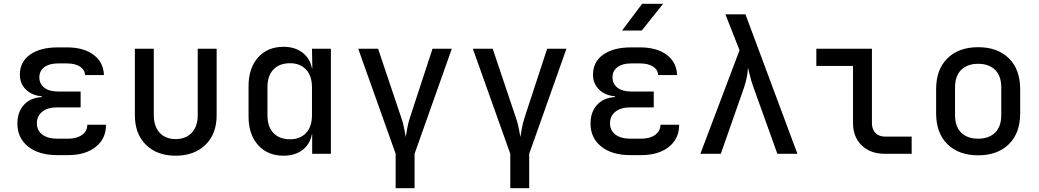

<svg xmlns="http://www.w3.org/2000/svg" viewBox="-20 -805 5440 1005"><path d="M335 7H280Q183 7 127 -38Q71 -83 71 -158Q71 -218 104.5 -255.5Q138 -293 199 -297V-301Q148 -305 116 -336Q84 -367 84 -414Q84 -482 138 -519.5Q192 -557 283 -557H330Q418 -557 470 -518Q522 -479 524 -412H425Q424 -440 398.5 -456.5Q373 -473 330 -473H283Q238 -473 212 -453.5Q186 -434 186 -400Q186 -366 212 -346Q238 -326 283 -326H402V-243H280Q230 -243 201.5 -220.5Q173 -198 173 -160Q173 -122 201.5 -100.5Q230 -79 280 -79H335Q382 -79 409.5 -99Q437 -119 437 -152H535Q535 -79 481 -36Q427 7 335 7Z M899 10Q802 10 744 -47Q686 -104 686 -202V-550H785V-202Q785 -144 815.5 -110.5Q846 -77 899 -77Q953 -77 984 -110.5Q1015 -144 1015 -202V-550H1114V-202Q1114 -104 1055.5 -47Q997 10 899 10Z M1464 10Q1381 10 1331 -45.5Q1281 -101 1281 -196V-354Q1281 -449 1331 -504.5Q1381 -560 1464 -560Q1524 -560 1563.5 -529.5Q1603 -499 1613 -447H1615L1613 -550H1712V0H1614V-104H1613Q1603 -50 1563.5 -20Q1524 10 1464 10ZM1498 -76Q1551 -76 1582 -109Q1613 -142 1613 -202V-348Q1613 -408 1582 -441Q1551 -474 1498 -474Q1443 -474 1411.5 -441.5Q1380 -409 1380 -349V-202Q1380 -141 1411.5 -108.5Q1443 -76 1498 -76Z M2051 180V0L1855 -550H1959L2079 -193Q2091 -160 2095.5 -132.5Q2100 -105 2104 -88Q2107 -105 2111.5 -132.5Q2116 -160 2127 -193L2244 -550H2345L2150 0V180Z M2651 180V0L2455 -550H2559L2679 -193Q2691 -160 2695.5 -132.5Q2700 -105 2704 -88Q2707 -105 2711.5 -132.5Q2716 -160 2727 -193L2844 -550H2945L2750 0V180Z M3335 7H3280Q3183 7 3127 -38Q3071 -83 3071 -158Q3071 -218 3104.5 -255.5Q3138 -293 3199 -297V-301Q3148 -305 3116 -336Q3084 -367 3084 -414Q3084 -482 3138 -519.5Q3192 -557 3283 -557H3330Q3418 -557 3470 -518Q3522 -479 3524 -412H3425Q3424 -440 3398.5 -456.5Q3373 -473 3330 -473H3283Q3238 -473 3212 -453.5Q3186 -434 3186 -400Q3186 -366 3212 -346Q3238 -326 3283 -326H3402V-243H3280Q3230 -243 3201.5 -220.5Q3173 -198 3173 -160Q3173 -122 3201.5 -100.5Q3230 -79 3280 -79H3335Q3382 -79 3409.5 -99Q3437 -119 3437 -152H3535Q3535 -79 3481 -36Q3427 7 3335 7ZM3236 -645 3341 -785H3451L3339 -645Z M3646 0 3851 -542 3777 -730H3882L4154 0H4049L3924 -348Q3912 -381 3905.5 -409Q3899 -437 3895 -452Q3895 -437 3890.5 -409Q3886 -381 3875 -348L3753 0Z M4611 0Q4536 0 4490.5 -44Q4445 -88 4445 -161V-460H4253V-550H4544V-161Q4544 -128 4562.5 -109Q4581 -90 4613 -90H4752V0Z M5100 8Q4999 8 4939.5 -50Q4880 -108 4880 -212V-338Q4880 -442 4939.5 -500Q4999 -558 5100 -558Q5201 -558 5260.5 -500Q5320 -442 5320 -338V-212Q5320 -108 5260.5 -50Q5201 8 5100 8ZM5100 -79Q5156 -79 5188.5 -110.5Q5221 -142 5221 -203V-347Q5221 -408 5188.5 -439.5Q5156 -471 5100 -471Q5044 -471 5011.5 -439.5Q4979 -408 4979 -347V-203Q4979 -142 5011.5 -110.5Q5044 -79 5100 -79Z"/></svg>

Font: JetBrainsMono NFM Medium
Style: Regular
Weight: 500
Monospace: yes
Designer: Philipp Nurullin, Konstantin Bulenkov
Foundry: JetBrains
Version: Version 2.304; ttfautohint (v1.8.4.7-5d5b);Nerd Fonts 3.3.0